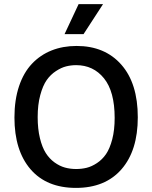

<svg xmlns="http://www.w3.org/2000/svg" viewBox="-20 -895 735 928"><path d="M383.8 -730H292L359.9 -875H478ZM347.2 13.2Q205.1 13.2 127.4 -77.1Q49.8 -167.5 49.8 -327.1Q49.8 -412.1 72 -478.3Q94.2 -544.4 134.5 -586.9Q174.8 -629.4 229.2 -651.1Q283.7 -672.9 350.1 -672.9Q486.8 -672.9 566.4 -582.5Q646 -492.2 646 -328.1Q646 -167.5 567.4 -77.1Q488.8 13.2 347.2 13.2ZM348.1 -78.1Q374.5 -78.1 398.7 -84Q422.9 -89.8 448.5 -106.7Q474.1 -123.5 492.4 -150.1Q510.7 -176.8 522.5 -221.7Q534.2 -266.6 534.2 -325.2Q534.2 -452.6 482.7 -516.4Q431.2 -580.1 348.1 -580.1Q323.2 -580.1 299.8 -574.2Q276.4 -568.4 250.5 -551.5Q224.6 -534.7 205.8 -508.1Q187 -481.4 174.6 -435.3Q162.1 -389.2 162.1 -329.1Q162.1 -272 172.9 -227.5Q183.6 -183.1 201.2 -155.5Q218.8 -127.9 243.4 -110.1Q268.1 -92.3 293.7 -85.2Q319.3 -78.1 348.1 -78.1Z"/></svg>

Font: Bricolage Grotesque Medium
Style: Regular
Weight: 500
Designer: Mathieu Triay
Foundry: Atelier Triay
Version: Version 1.000;gftools[0.9.30]